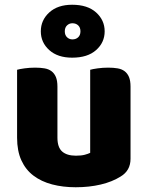

<svg xmlns="http://www.w3.org/2000/svg" viewBox="-20 -773 622 809"><path d="M52 -479Q62 -482 83.5 -485Q105 -488 128 -488Q150 -488 167.5 -485Q185 -482 197 -473Q209 -464 215.5 -448.5Q222 -433 222 -408V-193Q222 -152 242 -134.5Q262 -117 300 -117Q323 -117 337.5 -121Q352 -125 360 -129V-479Q370 -482 391.5 -485Q413 -488 436 -488Q458 -488 475.5 -485Q493 -482 505 -473Q517 -464 523.5 -448.5Q530 -433 530 -408V-104Q530 -54 488 -29Q453 -7 404.5 4.5Q356 16 299 16Q245 16 199.5 4Q154 -8 121 -33Q88 -58 70 -97.5Q52 -137 52 -193ZM152 -641Q152 -688 187.5 -720.5Q223 -753 284 -753Q349 -753 385 -720.5Q421 -688 421 -641Q421 -594 385 -562Q349 -530 284 -530Q223 -530 187.5 -562Q152 -594 152 -641ZM253 -641Q253 -625 262.5 -616Q272 -607 285 -607Q300 -607 309.5 -616Q319 -625 319 -641Q319 -657 309.5 -666Q300 -675 285 -675Q272 -675 262.5 -666Q253 -657 253 -641Z"/></svg>

Font: Baloo Paaji
Style: Regular
Weight: 400
Designer: Shuchita Grover and Ek Type
Foundry: Ek Type
Version: Version 1.443;PS 1.000;hotconv 16.6.51;makeotf.lib2.5.65220;